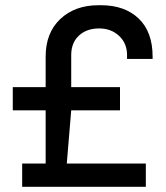

<svg xmlns="http://www.w3.org/2000/svg" viewBox="-20 -716 637 736"><path d="M565 -499V-490H467V-505Q467 -550 436.5 -578.5Q406 -607 360 -607Q312 -607 282.5 -579.5Q253 -552 253 -505V-382H440V-293H253L236 -89H539V0H65V-89H155V-293H29V-382H155V-499Q155 -590 211 -643Q267 -696 358 -696H367Q458 -696 511.5 -645Q565 -594 565 -499Z"/></svg>

Font: Chivo
Style: Regular
Weight: 400
Designer: Hector Gatti
Foundry: Omnibus-Type
Version: Version 1.006; ttfautohint (v1.4.1)